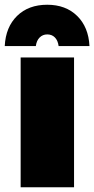

<svg xmlns="http://www.w3.org/2000/svg" viewBox="-32 -789 397 809"><path d="M55 -547H280V0H55ZM119 -595H-12Q-8 -675 40 -722Q88 -769 167 -769Q245 -769 293 -722Q341 -675 345 -595H215Q212 -618 199.5 -631Q187 -644 167 -644Q148 -644 135 -631Q122 -618 119 -595Z"/></svg>

Font: Alexandria Black
Style: Regular
Weight: 900
Designer: Mohamed Gaber
Foundry: Kief Type Foundry
Version: Version 5.100